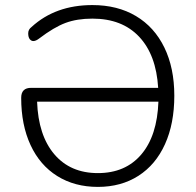

<svg xmlns="http://www.w3.org/2000/svg" viewBox="-20 -733 775 761"><path d="M607.9 -330.1H127Q131.8 -196.3 195.3 -121.6Q258.8 -46.9 367.9 -46.9Q477.1 -46.9 540 -120.8Q603 -194.8 607.9 -330.1ZM64 -345.2Q64 -385.3 104 -384.8H606.9Q599.1 -515.6 531.5 -587.4Q463.9 -659.2 346.2 -659.2Q285.2 -659.2 239.5 -642.1Q193.8 -625 134.8 -580.1Q110.4 -561.5 97.7 -578.1Q91.8 -585.9 91.8 -601.1Q91.8 -616.2 105 -626Q199.7 -712.9 346.2 -712.9Q445.8 -712.9 518.8 -669.4Q591.8 -626 631.3 -544.9Q670.9 -463.9 670.9 -353.5Q670.9 -243.2 634 -161.6Q597.2 -80.1 528.6 -36.1Q460 7.8 367.9 7.8Q275.9 7.8 207 -35.2Q138.2 -78.1 101.1 -158Q64 -237.8 64 -345.2Z"/></svg>

Font: Nunito-Light
Style: Regular
Weight: 300
Designer: Vernon Adams
Foundry: newtypography
Version: Version 3.000